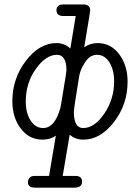

<svg xmlns="http://www.w3.org/2000/svg" viewBox="-20 -631 600 873"><path d="M36.1 -170.9Q36.1 -273.9 97.7 -354.5Q159.2 -435.1 236.8 -435.1Q273.9 -435.1 299.8 -410.2L324.2 -558.1H268.1Q237.3 -558.1 236.8 -584Q236.8 -610.8 269 -610.8H357.9Q390.1 -610.8 390.1 -584Q390.1 -581.1 385.5 -552.5Q380.9 -523.9 373.5 -480.5Q366.2 -437 362.8 -416Q390.6 -435.1 423.8 -435.1Q483.9 -435.1 522 -384.5Q560.1 -334 560.1 -259.8Q560.1 -156.7 498.5 -76.4Q437 3.9 358.9 3.9Q320.8 3.9 296.9 -19L265.1 168.9H323.2Q353 168.9 353 194.8Q353 221.7 320.8 222.2H139.2Q106.9 222.2 106.9 196.8Q106.9 188 113.5 178.5Q120.1 168.9 138.2 168.9H203.1L233.9 -14.2Q209 3.9 172.9 3.9Q112.8 3.9 74.5 -46.4Q36.1 -96.7 36.1 -170.9ZM97.2 -168.9Q97.2 -117.2 119.1 -83Q141.1 -48.8 175.8 -48.8Q230 -48.8 254.9 -142.1L257.8 -158.2Q260.7 -174.3 264.4 -197.3Q268.1 -220.2 272 -244.1Q275.9 -268.1 279.1 -287.1Q282.2 -306.2 282.2 -311Q282.2 -381.8 238.8 -381.8Q189 -381.8 143.1 -317.9Q97.2 -253.9 97.2 -168.9ZM315.9 -122.1Q315.9 -48.8 357.9 -48.8Q409.7 -48.8 454.3 -114.5Q499 -180.2 499 -261.2Q499 -313 477.5 -347.4Q456.1 -381.8 420.9 -381.8Q388.7 -381.8 366.5 -347.4Q344.2 -313 339.8 -283.2Q315.9 -138.2 315.9 -122.1Z"/></svg>

Font: CMU Typewriter Text
Style: LightOblique
Weight: 200
Italic angle: -9.46001°
Version: Version 0.7.0